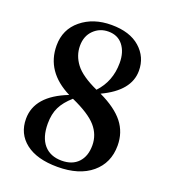

<svg xmlns="http://www.w3.org/2000/svg" viewBox="-140 -859 864 976"><g transform="rotate(20 292.0 -371.0)"><path d="M292 -21.5Q349.6 -21.5 381.3 -55.2Q413.1 -88.9 413.1 -147.5Q413.1 -205.1 374.5 -249.5Q335.9 -293.9 239.3 -336.9Q198.2 -300.8 180.2 -263.7Q162.1 -226.6 162.1 -174.8Q162.1 -100.6 196.3 -61Q230.5 -21.5 292 -21.5ZM293 -719.7Q246.1 -719.7 213.4 -687.5Q180.7 -655.3 180.7 -602.5Q180.7 -549.8 214.4 -505.4Q248 -460.9 335.9 -420.9Q400.4 -489.3 400.4 -588.9Q400.4 -647.5 372.1 -683.6Q343.8 -719.7 293 -719.7ZM362.3 -409.2Q451.2 -367.2 492.7 -314.5Q534.2 -261.7 534.2 -190.4Q534.2 -96.7 467.3 -40.5Q400.4 15.6 283.2 15.6Q171.9 15.6 110.8 -31.7Q49.8 -79.1 49.8 -160.2Q49.8 -284.2 214.8 -348.6Q68.4 -421.9 68.4 -563.5Q68.4 -650.4 133.3 -703.6Q198.2 -756.8 295.9 -756.8Q395.5 -756.8 450.7 -708Q505.9 -659.2 505.9 -585Q505.9 -476.6 362.3 -409.2Z"/></g></svg>

Font: GenYoMin TW TTF Bold
Style: Regular
Weight: 700
Version: Version 1.300